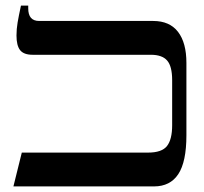

<svg xmlns="http://www.w3.org/2000/svg" viewBox="-20 -667 731 687"><path d="M28 0 58 -121H510Q559 -121 577.5 -144.5Q596 -168 596 -219V-380Q596 -430 578 -450.5Q560 -471 520 -471H97Q65 -471 52 -487.5Q39 -504 39 -540Q39 -563 43 -586.5Q47 -610 55 -647H81V-637Q81 -592 120 -592H528Q587 -592 617 -553Q647 -514 647 -442V-183Q647 -88 618 -44Q589 0 531 0Z"/></svg>

Font: Noto Serif Hebrew Condensed SemiBold
Style: Regular
Weight: 600
Width: 3
Designer: Monotype Design Team
Foundry: Monotype Imaging Inc.
Version: Version 2.004; ttfautohint (v1.8.4.7-5d5b)